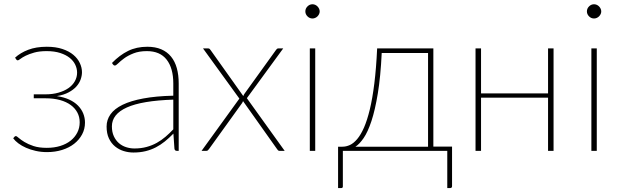

<svg xmlns="http://www.w3.org/2000/svg" viewBox="-20 -726 2986 924"><path d="M52.5 -448.5Q78 -472 116 -486.5Q154 -501 205 -501Q248.5 -501 280.5 -490.2Q312.5 -479.5 333.2 -462Q354 -444.5 364.2 -422.5Q374.5 -400.5 374.5 -378.5Q374.5 -362 368.2 -344Q362 -326 347.8 -310Q333.5 -294 310.2 -281.5Q287 -269 253.5 -263.5Q287.5 -258.5 313 -246.8Q338.5 -235 355.2 -218Q372 -201 380.5 -180Q389 -159 389 -136Q389 -105 375 -79Q361 -53 336.8 -34Q312.5 -15 279 -4.5Q245.5 6 206.5 6Q177.5 6 152 0.2Q126.5 -5.5 105.5 -14.8Q84.5 -24 68.5 -36Q52.5 -48 43.5 -60.5L50 -68Q52 -71 56.5 -71Q60.5 -71 70.2 -62.2Q80 -53.5 97.5 -42.8Q115 -32 141.2 -23.2Q167.5 -14.5 205 -14.5Q240.5 -14.5 269.8 -23.5Q299 -32.5 319.8 -49Q340.5 -65.5 352 -88Q363.5 -110.5 363.5 -137.5Q363.5 -163 352.5 -184Q341.5 -205 320.5 -220.5Q299.5 -236 268.8 -244.5Q238 -253 198.5 -253H142.5V-272H198.5Q233 -272 261.2 -280Q289.5 -288 309.5 -302Q329.5 -316 340.2 -335.2Q351 -354.5 351 -376.5Q351 -396 342.2 -414.5Q333.5 -433 315.5 -447.5Q297.5 -462 269.8 -471Q242 -480 204.5 -480Q169.5 -480 144.8 -473Q120 -466 103.5 -457.8Q87 -449.5 78 -442.5Q69 -435.5 65.5 -435.5Q61.5 -435.5 58.5 -439.5Z M831 0Q821 0 819.5 -10.5L814.5 -83Q794 -62 773.2 -45.2Q752.5 -28.5 729.8 -16.8Q707 -5 680.5 1.5Q654 8 622 8Q598.5 8 575.5 1Q552.5 -6 534 -21Q515.5 -36 504.2 -59.8Q493 -83.5 493 -117Q493 -149.5 511.8 -176Q530.5 -202.5 570 -221.8Q609.5 -241 670 -252.2Q730.5 -263.5 814 -265.5V-324Q814 -398 782 -439Q750 -480 687 -480Q649.5 -480 622.5 -469.2Q595.5 -458.5 577.5 -445.2Q559.5 -432 548.8 -421.2Q538 -410.5 532.5 -410.5Q527.5 -410.5 523.5 -416L519 -423Q556 -461 596.5 -481Q637 -501 689 -501Q727.5 -501 756 -488.8Q784.5 -476.5 803.2 -453.5Q822 -430.5 831 -397.8Q840 -365 840 -324V0ZM627 -11.5Q659 -11.5 685.5 -18.8Q712 -26 734.5 -38.5Q757 -51 776.5 -67.8Q796 -84.5 814 -103.5V-246.5Q663 -241.5 590.8 -209Q518.5 -176.5 518.5 -118Q518.5 -90.5 527.8 -70.5Q537 -50.5 552.2 -37.2Q567.5 -24 587 -17.8Q606.5 -11.5 627 -11.5Z M1132 -251.5 957 -493H982Q987 -493 989.2 -490.2Q991.5 -487.5 993.5 -485L1151 -263.5Q1152 -268.5 1157 -275.5L1307.5 -484.5Q1309.5 -487.5 1312.2 -490.2Q1315 -493 1319 -493H1343L1168 -253.5L1350 0H1325Q1320 0 1317.5 -3.2Q1315 -6.5 1313 -9L1149.5 -239.5Q1148 -234 1144 -228.5L986 -9Q983.5 -6 980.8 -3Q978 0 973.5 0H950Z M1497 -493V0H1471V-493ZM1518.5 -671Q1518.5 -664 1515.5 -658Q1512.5 -652 1507.8 -647.2Q1503 -642.5 1496.8 -639.8Q1490.5 -637 1484 -637Q1470 -637 1459.8 -647.2Q1449.5 -657.5 1449.5 -671Q1449.5 -685 1459.8 -695.2Q1470 -705.5 1484 -705.5Q1490.5 -705.5 1496.8 -702.8Q1503 -700 1507.8 -695.2Q1512.5 -690.5 1515.5 -684.2Q1518.5 -678 1518.5 -671Z M2065.5 -493V-20.5H2155.5V169.5Q2155.5 179 2146.5 179H2132.5V0H1630V171.5Q1630 174.5 1628.2 176.8Q1626.5 179 1622.5 179H1607V-20H1628Q1646 -20 1664 -28.2Q1682 -36.5 1699.2 -57Q1716.5 -77.5 1731.8 -112.2Q1747 -147 1759.8 -199.5Q1772.5 -252 1781.5 -324.5Q1790.5 -397 1795 -493ZM1817 -471Q1811.5 -356 1798.2 -276Q1785 -196 1767.5 -143.2Q1750 -90.5 1730 -61.5Q1710 -32.5 1690.5 -20H2040V-471Z M2644 -493V0H2617.5V-256H2295V0H2268.5V-493H2295V-276.5H2617.5V-493Z M2852 -493V0H2826V-493ZM2873.5 -671Q2873.5 -664 2870.5 -658Q2867.5 -652 2862.8 -647.2Q2858 -642.5 2851.8 -639.8Q2845.5 -637 2839 -637Q2825 -637 2814.8 -647.2Q2804.5 -657.5 2804.5 -671Q2804.5 -685 2814.8 -695.2Q2825 -705.5 2839 -705.5Q2845.5 -705.5 2851.8 -702.8Q2858 -700 2862.8 -695.2Q2867.5 -690.5 2870.5 -684.2Q2873.5 -678 2873.5 -671Z"/></svg>

Font: Lato Thin
Style: Regular
Weight: 200
Designer: Lukasz Dziedzic
Foundry: tyPoland Lukasz Dziedzic
Version: Version 2.007; 2014-02-27